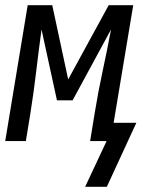

<svg xmlns="http://www.w3.org/2000/svg" viewBox="-28 -540 548 735"><path d="M381 175H298L380 0H317L334 -104Q347 -185 364.5 -266Q382 -347 397 -427L250 -156H190L131 -427Q120 -347 110.5 -266Q101 -185 88 -104L71 0H-8L78 -520H172L233 -236L388 -520H482L407 -70H494Z"/></svg>

Font: Iosevka Curly
Style: Italic
Weight: 400
Italic angle: -9°
Monospace: yes
Designer: Belleve Invis
Foundry: Belleve Invis
Version: Version 22.1.2; ttfautohint (v1.8.4)